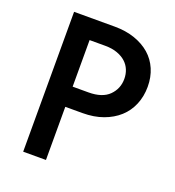

<svg xmlns="http://www.w3.org/2000/svg" viewBox="-128 -801 823 903"><g transform="rotate(20 283.5 -350.0)"><path d="M293 -700Q348 -700 393 -684.5Q438 -669 469.5 -641.5Q501 -614 518 -574.5Q535 -535 535 -487Q535 -439 518 -398Q501 -357 469 -328Q437 -299 391.5 -282.5Q346 -266 289 -266H203V0H89V-700ZM282 -367Q351 -367 385 -401Q419 -435 419 -484Q419 -508 410.5 -529Q402 -550 385 -565.5Q368 -581 342 -590.5Q316 -600 281 -600H203V-367Z"/></g></svg>

Font: Tilda Sans Semibold
Style: Regular
Weight: 600
Designer: ParaType Ltd
Foundry: ParaType Ltd
Version: Version 1.009